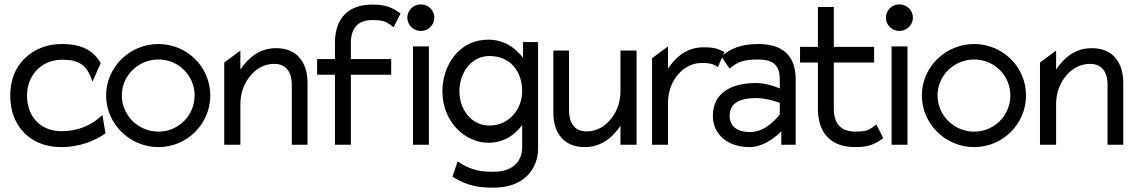

<svg xmlns="http://www.w3.org/2000/svg" viewBox="-20 -664 5210 881"><path d="M404 -289 442 -374C400 -450 325 -462 262 -462C227 -462 196 -456 167 -444C87 -411 27 -338 27 -226C27 -192 32 -160 43 -131C74 -48 149 11 262 11C343 11 415 -17 464 -52L450 -136L426 -116C385 -84 330 -62 262 -62C239 -62 217 -66 197 -74C142 -96 104 -149 104 -226C104 -249 108 -271 116 -291C139 -347 189 -390 267 -390C341 -390 381 -366 404 -289Z M539 -226C539 -318 615 -391 707 -391C799 -391 873 -318 873 -226C873 -134 799 -60 707 -60C615 -60 539 -134 539 -226ZM467 -226C467 -95 576 11 707 11C838 11 945 -95 945 -226C945 -357 838 -462 707 -462C576 -462 467 -357 467 -226Z M1391 0V-284C1391 -379 1342 -443 1247 -443C1169 -443 1118 -397 1083 -345V-432L1009 -377V0H1083V-187C1083 -243 1104 -288 1131 -319C1155 -347 1191 -371 1239 -371C1294 -371 1319 -331 1319 -276V0Z M1818 -602C1785 -625 1758 -643 1689 -643C1579 -643 1519 -582 1517 -472V-393H1435V-321H1517V0H1590V-321H1775V-393H1590V-466C1590 -534 1621 -572 1689 -572C1749 -572 1757 -560 1786 -539Z M1849 -583C1849 -549 1877 -522 1911 -522C1945 -522 1973 -549 1973 -583C1973 -617 1945 -644 1911 -644C1877 -644 1849 -617 1849 -583ZM1948 0V-451H1875V0Z M2226 -88C2138 -88 2088 -167 2088 -245C2088 -330 2142 -407 2226 -407C2320 -407 2376 -338 2376 -245C2376 -167 2319 -88 2226 -88ZM2220 -482C2086 -482 2010 -364 2010 -245C2010 -103 2116 -9 2220 -9C2293 -9 2342 -45 2376 -90V11C2376 83 2326 124 2246 124C2193 124 2148 122 2080 77L2056 147C2131 193 2184 197 2246 197C2384 197 2449 111 2449 17V-471H2380V-399C2345 -444 2294 -482 2220 -482Z M2519 -432V-148C2519 -53 2568 11 2663 11C2741 11 2792 -35 2827 -87V0H2901V-432H2827V-245C2827 -189 2806 -144 2779 -113C2755 -85 2719 -61 2671 -61C2616 -61 2591 -101 2591 -156V-432Z M3304 -425C3276 -438 3266 -447 3208 -447C3130 -447 3080 -401 3045 -349V-451L2972 -397V0H3045V-191C3045 -247 3065 -292 3092 -323C3116 -351 3152 -375 3200 -375C3245 -375 3256 -368 3274 -356Z M3290 -405 3328 -349C3364 -382 3399 -391 3458 -391C3527 -391 3558 -366 3558 -299V-258C3558 -258 3506 -283 3449 -283C3340 -283 3251 -241 3251 -132C3251 -45 3322 11 3419 11C3500 11 3565 -62 3565 -62V0H3631V-299C3631 -410 3571 -462 3458 -462C3378 -462 3331 -440 3290 -405ZM3422 -58C3367 -58 3328 -81 3328 -133C3328 -197 3385 -214 3449 -214C3503 -214 3558 -192 3558 -192V-139C3558 -139 3500 -58 3422 -58Z M4033 -30 4001 -93C3972 -72 3965 -60 3905 -60C3837 -60 3806 -98 3806 -166V-377H3991V-449H3806V-632H3733V-449H3651V-377H3733V-160C3735 -50 3795 11 3905 11C3974 11 4000 -7 4033 -30Z M4045 -583C4045 -549 4073 -522 4107 -522C4141 -522 4169 -549 4169 -583C4169 -617 4141 -644 4107 -644C4073 -644 4045 -617 4045 -583ZM4144 0V-451H4071V0Z M4282 -226C4282 -318 4358 -391 4450 -391C4542 -391 4616 -318 4616 -226C4616 -134 4542 -60 4450 -60C4358 -60 4282 -134 4282 -226ZM4210 -226C4210 -95 4319 11 4450 11C4581 11 4688 -95 4688 -226C4688 -357 4581 -462 4450 -462C4319 -462 4210 -357 4210 -226Z M5134 0V-284C5134 -379 5085 -443 4990 -443C4912 -443 4861 -397 4826 -345V-432L4752 -377V0H4826V-187C4826 -243 4847 -288 4874 -319C4898 -347 4934 -371 4982 -371C5037 -371 5062 -331 5062 -276V0Z"/></svg>

Font: Charger
Style: Regular
Weight: 400
Designer: Jasper
Foundry: Cannot Into Space Fonts
Version: Version 0.98